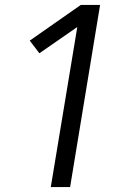

<svg xmlns="http://www.w3.org/2000/svg" viewBox="-20 -755 540 775"><path d="M185 0 292 -646 139 -540 100 -591 306 -735H384L263 0Z"/></svg>

Font: Iosevka Oblique
Style: Regular
Weight: 400
Italic angle: -9°
Monospace: yes
Designer: Belleve Invis
Foundry: Belleve Invis
Version: Version 32.5.0; ttfautohint (v1.8.4)